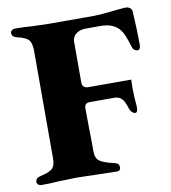

<svg xmlns="http://www.w3.org/2000/svg" viewBox="-77 -727 707 796"><g transform="rotate(-10 277.0 -329.0)"><path d="M15 -12Q15 -29 34 -34Q73 -42 86.5 -54.5Q100 -67 100 -97V-551Q100 -583 88 -596.5Q76 -610 40 -618Q19 -623 19 -639Q19 -646 24.5 -650.5Q30 -655 39 -655Q75 -655 114 -652Q164 -650 183 -650H369Q397 -650 458 -657Q494 -661 505 -661Q514 -661 522 -656Q530 -651 531 -640Q536 -555 536 -498Q536 -489 532.5 -483.5Q529 -478 523 -478Q517 -478 510.5 -482.5Q504 -487 502 -495Q493 -525 484.5 -545Q476 -565 464 -578Q438 -604 390 -604H327Q302 -604 286 -591.5Q270 -579 270 -558V-477V-387Q270 -363 296 -363H476L475 -329Q475 -292 479 -252V-244Q479 -224 469 -224Q462 -224 455 -231Q448 -238 445 -248Q436 -278 424.5 -289.5Q413 -301 394 -301H348H290Q268 -301 268 -278L269 -188Q270 -158 270 -98Q270 -68 286.5 -56Q303 -44 348 -34Q358 -32 362.5 -27Q367 -22 367 -13Q367 2 351 2L264 0L183 -2Q165 -2 111 0Q71 3 33 3Q27 3 21 -1.5Q15 -6 15 -12Z"/></g></svg>

Font: EB Garamond ExtraBold
Style: Regular
Weight: 800
Designer: Georg Duffner and Octavio Pardo
Foundry: Georg Duffner
Version: Version 1.000